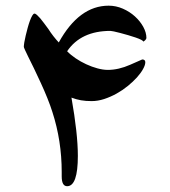

<svg xmlns="http://www.w3.org/2000/svg" viewBox="-20 -683 597 673"><path d="M493.2 -549.8Q493.2 -546.4 488.8 -542Q487.8 -540.5 485.4 -539.1Q484.4 -538.1 481.9 -537.1Q482.4 -539.6 474.9 -543.5Q467.3 -547.4 455.3 -551.5Q443.4 -555.7 429 -559.8Q414.6 -564 401.6 -567.4Q388.7 -570.8 379.2 -572.8Q369.6 -574.7 367.2 -574.7Q263.7 -574.7 215.3 -503.4Q228 -490.2 245.4 -478.5Q262.7 -466.8 282.2 -457.8Q301.8 -448.7 321.5 -443.4Q341.3 -438 357.9 -438Q395.5 -438 436.5 -456.1L478.5 -474.6Q489.3 -474.6 489.3 -464.8Q489.3 -455.1 481.4 -440.9Q473.6 -426.8 460 -411.6Q446.3 -396.5 428 -381.6Q409.7 -366.7 388.7 -355Q367.7 -343.3 345.2 -335.9Q322.8 -328.6 301.3 -328.6Q280.8 -328.6 263.9 -331.5Q247.1 -334.5 230.5 -340.8Q252.9 -213.9 252.9 -136.7Q252.9 -30.3 215.3 -30.3Q196.3 -30.3 196.3 -64.9V-80.1Q196.3 -189.5 163.6 -290.5Q156.7 -312.5 146 -339.1Q135.3 -365.7 123 -392.3Q110.8 -418.9 98.9 -443.6Q86.9 -468.3 78.1 -485.8Q71.8 -498.5 67.6 -507.8Q63.5 -517.1 63.5 -518.6Q63.5 -523.9 65.2 -534.7Q66.9 -545.4 70.1 -558.3Q73.2 -571.3 76.9 -585Q80.6 -598.6 84.7 -609.9Q88.9 -621.1 93 -628.2Q97.2 -635.3 100.6 -635.3Q104.5 -635.3 109.6 -630.6Q114.7 -626 121.1 -618.7Q127.4 -611.3 134.5 -601.6Q141.6 -591.8 149.4 -581.5Q157.7 -568.4 167.2 -556.2Q176.8 -543.9 186 -534.2Q257.3 -663.1 360.8 -663.1Q386.7 -663.1 410.6 -652.6Q434.6 -642.1 452.9 -625.5Q471.2 -608.9 482.2 -588.9Q493.2 -568.8 493.2 -549.8Z"/></svg>

Font: XB Khoramshahr
Style: Regular
Weight: 400
Designer: Behnam
Foundry: Irmug
Version: Version 8.005 2009